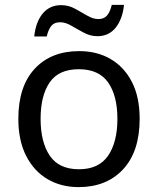

<svg xmlns="http://www.w3.org/2000/svg" viewBox="-20 -755 645 785"><path d="M551 -269Q551 -136 483.5 -63Q416 10 301 10Q230 10 174.5 -22.5Q119 -55 87 -117.5Q55 -180 55 -269Q55 -402 122 -474Q189 -546 304 -546Q377 -546 432.5 -513.5Q488 -481 519.5 -419.5Q551 -358 551 -269ZM146 -269Q146 -174 183.5 -118.5Q221 -63 303 -63Q384 -63 422 -118.5Q460 -174 460 -269Q460 -364 422 -418Q384 -472 302 -472Q220 -472 183 -418Q146 -364 146 -269ZM120 -606Q126 -665 154.5 -699.5Q183 -734 230 -734Q260 -734 286.5 -719.5Q313 -705 337 -691Q361 -677 382 -677Q405 -677 417.5 -691.5Q430 -706 437 -735H487Q481 -677 453 -642Q425 -607 378 -607Q350 -607 323.5 -621Q297 -635 272.5 -649.5Q248 -664 226 -664Q202 -664 190 -649.5Q178 -635 171 -606Z"/></svg>

Font: Noto Sans Mandaic
Style: Regular
Weight: 400
Designer: Monotype Design Team
Foundry: Monotype Imaging Inc.
Version: Version 2.002; ttfautohint (v1.8.4.7-5d5b)